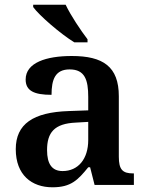

<svg xmlns="http://www.w3.org/2000/svg" viewBox="-20 -786 626 816"><path d="M296 -606H352V-619C323 -657 280 -721 259 -766H121V-756C146 -721 237 -642 296 -606ZM203 10C282 10 311 -21 355 -75H363L382 0H549V-49H546C501 -49 485 -65 485 -120V-377C485 -503 418 -548 285 -548C177 -548 89 -520 89 -448C89 -400 125 -383 199 -383C199 -449 215 -491 276 -491C341 -491 355 -446 355 -374V-317L272 -314C121 -309 47 -259 47 -152C47 -42 115 10 203 10ZM246 -59C201 -59 180 -89 180 -148C180 -222 210 -261 303 -265L355 -268V-191C355 -110 312 -59 246 -59Z"/></svg>

Font: Noto Serif Gurmukhi SemiBold
Style: Regular
Weight: 600
Designer: Vaibhav Singh and the Monotype Design Team
Foundry: Monotype Imaging Inc.
Version: Version 2.004